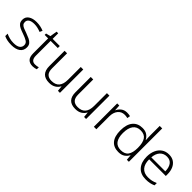

<svg xmlns="http://www.w3.org/2000/svg" viewBox="216 -1922 3094 3094"><g transform="rotate(45 1763.0 -375.0)"><path d="M423 -141Q423 -69 369 -29.5Q315 10 217 10Q161 10 118 0.5Q75 -9 46 -24V-79Q81 -61 126 -49.5Q171 -38 218 -38Q296 -38 331.5 -64.5Q367 -91 367 -137Q367 -181 330 -204.5Q293 -228 221 -253Q171 -270 133.5 -287.5Q96 -305 75 -332Q54 -359 54 -406Q54 -470 106 -506Q158 -542 245 -542Q293 -542 334.5 -533Q376 -524 411 -509L390 -462Q359 -475 320 -484.5Q281 -494 242 -494Q179 -494 144 -472Q109 -450 109 -408Q109 -376 126 -357.5Q143 -339 175 -326Q207 -313 253 -297Q301 -280 339 -262Q377 -244 400 -216Q423 -188 423 -141Z M707 -39Q729 -39 749 -42Q769 -45 784 -51V-5Q769 1 747 5.5Q725 10 700 10Q633 10 597 -27Q561 -64 561 -148V-486H482V-518L561 -537L581 -659H618V-532H781V-486H618V-151Q618 -39 707 -39Z M1316 -532V0H1270L1261 -91H1258Q1236 -47 1190.5 -18.5Q1145 10 1077 10Q890 10 890 -184V-532H947V-189Q947 -112 981.5 -75.5Q1016 -39 1084 -39Q1259 -39 1259 -242V-532Z M1912 -532V0H1866L1857 -91H1854Q1832 -47 1786.5 -18.5Q1741 10 1673 10Q1486 10 1486 -184V-532H1543V-189Q1543 -112 1577.5 -75.5Q1612 -39 1680 -39Q1855 -39 1855 -242V-532Z M2308 -541Q2347 -541 2380 -533L2371 -480Q2339 -489 2305 -489Q2232 -489 2189 -435Q2146 -381 2146 -292V0H2089V-532H2137L2143 -433H2146Q2166 -478 2207 -509.5Q2248 -541 2308 -541Z M2654 10Q2547 10 2489.5 -58.5Q2432 -127 2432 -261Q2432 -398 2492 -470Q2552 -542 2659 -542Q2726 -542 2767.5 -512.5Q2809 -483 2830 -441H2834Q2833 -464 2831.5 -492.5Q2830 -521 2830 -545V-760H2887V0H2841L2833 -93H2830Q2809 -50 2767 -20Q2725 10 2654 10ZM2661 -39Q2753 -39 2792 -95Q2831 -151 2831 -257V-266Q2831 -376 2792.5 -434.5Q2754 -493 2665 -493Q2579 -493 2535 -432.5Q2491 -372 2491 -260Q2491 -152 2533 -95.5Q2575 -39 2661 -39Z M3264 -542Q3332 -542 3377.5 -510.5Q3423 -479 3446.5 -424Q3470 -369 3470 -298V-259H3090Q3090 -153 3139.5 -96.5Q3189 -40 3281 -40Q3330 -40 3367 -48.5Q3404 -57 3448 -76V-24Q3408 -6 3369 2Q3330 10 3279 10Q3159 10 3095 -63Q3031 -136 3031 -262Q3031 -343 3058.5 -406Q3086 -469 3138 -505.5Q3190 -542 3264 -542ZM3263 -494Q3190 -494 3144.5 -445Q3099 -396 3092 -306H3411Q3411 -390 3374.5 -442Q3338 -494 3263 -494Z"/></g></svg>

Font: Noto Sans Arabic Light
Style: Regular
Weight: 300
Designer: Monotype Design Team, Nadine Chahine, Nizar Qandah and Khaled Hosny
Foundry: Monotype Imaging Inc.
Version: Version 2.012; ttfautohint (v1.8.4.7-5d5b)